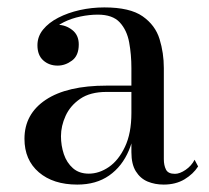

<svg xmlns="http://www.w3.org/2000/svg" viewBox="-20 -488 563 518"><path d="M421.5 10Q398 10 378.2 1.8Q358.5 -6.5 346.5 -25.8Q334.5 -45 334.5 -77.5V-304.5Q334.5 -340.5 328.5 -373.5Q322.5 -406.5 303.2 -427.5Q284 -448.5 244 -448.5Q221.5 -448.5 197.2 -443.5Q173 -438.5 152.2 -428.2Q131.5 -418 118.5 -402.5Q105.5 -387 105.5 -366H82Q82 -391.5 98.8 -406.2Q115.5 -421 135.5 -421Q157 -421 174.8 -407.2Q192.5 -393.5 192.5 -368Q192.5 -338 174.2 -324.5Q156 -311 135.5 -311Q112.5 -311 96.8 -325Q81 -339 81 -366Q81 -389.5 96.2 -408.2Q111.5 -427 137.2 -440.2Q163 -453.5 195.2 -460.8Q227.5 -468 261.5 -468Q330.5 -468 364.8 -444Q399 -420 410.5 -382.5Q422 -345 422 -304.5V-58.5Q422 -42 427.8 -30.5Q433.5 -19 452 -19Q465 -19 480.8 -29.8Q496.5 -40.5 505 -57L514.5 -39Q501.5 -18.5 477.8 -4.2Q454 10 421.5 10ZM188.5 10Q123.5 10 84.8 -23.2Q46 -56.5 46 -113.5Q46 -180.5 103.5 -218.8Q161 -257 267.5 -257H381V-240H267.5Q223.5 -240 196.5 -221.5Q169.5 -203 157 -175.5Q144.5 -148 144.5 -120.5Q144.5 -95.5 152.2 -72.2Q160 -49 176.8 -34.2Q193.5 -19.5 219.5 -19.5Q247.5 -19.5 273.8 -37.5Q300 -55.5 317.2 -92Q334.5 -128.5 334.5 -183H346Q346 -126 327.8 -82.5Q309.5 -39 274.5 -14.5Q239.5 10 188.5 10Z"/></svg>

Font: Bodoni Moda
Style: Regular
Weight: 400
Designer: Owen Earl
Foundry: indestructible type
Version: Version 2.005